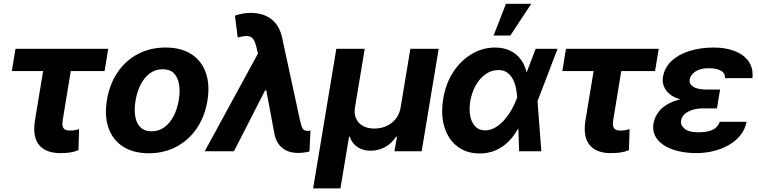

<svg xmlns="http://www.w3.org/2000/svg" viewBox="-20 -806 4038 1023"><path d="M556.6 -545.9 537.1 -427.2H43L62.5 -545.9ZM229.5 -545.9H376.5L314 -165Q310.5 -144 314.2 -132.1Q317.9 -120.1 327.4 -115.2Q336.9 -110.4 351.6 -110.4Q368.2 -110.4 378.7 -112.5Q389.2 -114.7 401.4 -117.7L397.9 -5.9Q374.5 3.4 352.3 6.6Q330.1 9.8 301.3 9.8Q224.1 9.8 188.2 -33.7Q152.3 -77.1 166.5 -166.5Z M772.9 10.7Q689.5 10.3 634.8 -25.4Q580.1 -61 557.9 -124.8Q535.6 -188.5 549.8 -272.9Q563.5 -356.9 606 -419.9Q648.4 -482.9 714.1 -517.8Q779.8 -552.7 862.3 -552.7Q945.3 -552.7 1000 -517.1Q1054.7 -481.4 1076.9 -417.5Q1099.1 -353.5 1085 -268.6Q1071.3 -185.1 1028.6 -122.3Q985.8 -59.6 920.7 -24.7Q855.5 10.3 772.9 10.7ZM788.1 -106.4Q826.2 -106.4 856 -128.2Q885.7 -149.9 905.3 -187.7Q924.8 -225.6 932.6 -273.4Q940.4 -320.8 933.8 -357.9Q927.2 -395 905.8 -416.3Q884.3 -437.5 846.7 -437Q808.6 -437.5 778.8 -415.5Q749 -393.6 729.5 -355.5Q710 -317.4 702.1 -269.5Q694.3 -222.7 700.7 -185.5Q707 -148.4 728.8 -127.4Q750.5 -106.4 788.1 -106.4Z M1567.9 8.8Q1518.6 8.8 1486.1 -16.1Q1453.6 -41 1442.9 -88.9L1393.6 -353L1359.4 -502L1346.7 -552.7Q1339.8 -583 1329.3 -597.7Q1318.8 -612.3 1299.6 -613.8Q1280.3 -615.2 1246.6 -606L1231.9 -722.7Q1252 -729.5 1272.2 -733.4Q1292.5 -737.3 1314.9 -737.3Q1383.3 -737.3 1426.8 -703.1Q1470.2 -668.9 1483.4 -604L1578.1 -166Q1585 -135.3 1592 -122.1Q1599.1 -108.9 1618.7 -108.4Q1627.4 -108.9 1634.3 -110.4L1628.9 1Q1618.2 4.4 1600.6 6.6Q1583 8.8 1567.9 8.8ZM1070.8 0 1382.8 -572.8 1436.5 -324.7H1392.6L1226.6 0Z M1648.4 197.8 1772 -545.9H1923.3L1871.1 -231.9Q1866.2 -199.2 1877.4 -174.1Q1888.7 -148.9 1913.6 -135Q1938.5 -121.1 1974.6 -121.1Q2010.7 -121.1 2040.5 -135Q2070.3 -148.9 2089.6 -174.1Q2108.9 -199.2 2114.3 -231.9L2166.5 -545.9H2317.4L2226.6 0H2081.5L2095.2 -77.6H2090.3Q2067.9 -42.5 2032 -22.7Q1996.1 -2.9 1954.1 -2.9Q1914.1 -2.9 1884.5 -22.7Q1855 -42.5 1843.8 -77.6H1839.8L1793.9 197.8Z M2534.7 11.7Q2464.4 11.2 2416 -26.4Q2367.7 -64 2347.7 -129.9Q2327.6 -195.8 2341.8 -280.8Q2355 -361.8 2395.5 -423.1Q2436 -484.4 2494.1 -518.6Q2552.2 -552.7 2617.2 -552.7Q2663.6 -552.7 2698 -536.1Q2732.4 -519.5 2754.6 -489.7Q2776.9 -460 2785.6 -420.9L2832 -424.3L2843.8 -269.5L2864.3 0H2746.1L2735.8 -283.2Q2734.4 -308.6 2729.5 -334.5Q2724.6 -360.4 2713.4 -382.6Q2702.1 -404.8 2683.3 -418.7Q2664.6 -432.6 2635.3 -432.6Q2597.7 -432.6 2566.9 -410.6Q2536.1 -388.7 2514.9 -351.3Q2493.7 -314 2485.4 -265.6Q2478.5 -220.7 2485.8 -186Q2493.2 -151.4 2512.9 -131.6Q2532.7 -111.8 2563.5 -111.3Q2593.8 -111.3 2620.1 -127.2Q2646.5 -143.1 2668.2 -168.2Q2689.9 -193.4 2706.1 -221.9Q2722.2 -250.5 2731.4 -276.4L2834 -545.9H2950.7L2845.7 -271.5L2783.2 -124L2739.7 -119.6Q2718.8 -81.1 2689 -51.5Q2659.2 -22 2620.8 -5.1Q2582.5 11.7 2534.7 11.7ZM2609.9 -616.7 2675.8 -785.6H2810.5L2699.2 -616.7Z M3489.7 -545.9 3470.2 -427.2H2976.1L2995.6 -545.9ZM3162.6 -545.9H3309.6L3247.1 -165Q3243.7 -144 3247.3 -132.1Q3251 -120.1 3260.5 -115.2Q3270 -110.4 3284.7 -110.4Q3301.3 -110.4 3311.8 -112.5Q3322.3 -114.7 3334.5 -117.7L3331.1 -5.9Q3307.6 3.4 3285.4 6.6Q3263.2 9.8 3234.4 9.8Q3157.2 9.8 3121.3 -33.7Q3085.4 -77.1 3099.6 -166.5Z M3699.7 -286.1H3809.1L3800.3 -228.5H3723.1Q3696.8 -228.5 3671.9 -221.2Q3647 -213.9 3629.9 -199.7Q3612.8 -185.5 3608.9 -163.6Q3605 -138.2 3628.2 -119.6Q3651.4 -101.1 3700.7 -101.1Q3751.5 -101.1 3778.6 -115.2Q3805.7 -129.4 3814.9 -157.2H3958Q3949.7 -116.2 3924.6 -85Q3899.4 -53.7 3862.3 -32.7Q3825.2 -11.7 3781 -1Q3736.8 9.8 3689.9 9.8Q3618.2 9.8 3564 -9.5Q3509.8 -28.8 3481.9 -64.5Q3454.1 -100.1 3461.9 -148.4Q3468.8 -187.5 3496.1 -218.5Q3523.4 -249.5 3574 -267.8Q3624.5 -286.1 3699.7 -286.1ZM3805.7 -264.6H3695.8Q3643.6 -264.6 3606.4 -275.6Q3569.3 -286.6 3547.4 -305.2Q3525.4 -323.7 3516.8 -347.2Q3508.3 -370.6 3512.2 -395Q3520.5 -445.8 3557.9 -481Q3595.2 -516.1 3653.6 -534.4Q3711.9 -552.7 3783.2 -552.7Q3847.7 -552.7 3896 -533.4Q3944.3 -514.2 3969.5 -477.8Q3994.6 -441.4 3988.8 -389.6H3842.8Q3843.8 -417 3820.3 -429.7Q3796.9 -442.4 3756.8 -442.4Q3711.4 -442.4 3685.3 -425Q3659.2 -407.7 3654.8 -383.3Q3650.9 -358.9 3673.1 -344.2Q3695.3 -329.6 3739.7 -329.1H3816.9Z"/></svg>

Font: Inter Tight
Style: Bold Italic
Weight: 700
Italic angle: -9.39999°
Designer: Rasmus Andersson
Foundry: rsms
Version: Version 3.004